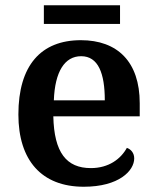

<svg xmlns="http://www.w3.org/2000/svg" viewBox="-20 -701 598 731"><path d="M147 -610H437V-681H147ZM299 10C433 10 491 -51 491 -98C491 -119 478 -133 463 -138C440 -96 394 -61 326 -61C233 -61 186 -120 183 -258H512V-308C512 -466 427 -548 288 -548C136 -548 50 -452 50 -265C50 -91 138 10 299 10ZM379 -319H185C189 -428 226 -487 289 -487C354 -487 379 -422 379 -319Z"/></svg>

Font: Noto Serif Ethiopic SemiBold
Style: Regular
Weight: 600
Designer: Monotype Design Team
Foundry: Monotype Imaging Inc.
Version: Version 2.102